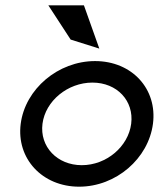

<svg xmlns="http://www.w3.org/2000/svg" viewBox="-20 -692 598 723"><path d="M296 -672H162L246 -543L354 -509ZM328 -381C421 -381 485 -312 474 -226C463 -140 381 -70 288 -70C195 -70 129 -140 140 -226C151 -312 235 -381 328 -381ZM278 11C417 11 539 -95 556 -226C573 -357 477 -462 338 -462C199 -462 75 -357 58 -226C41 -95 139 11 278 11Z"/></svg>

Font: Charger
Style: BdIt
Weight: 400
Designer: Jasper
Foundry: Cannot Into Space Fonts
Version: Version 0.98